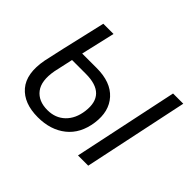

<svg xmlns="http://www.w3.org/2000/svg" viewBox="-117 -707 901 901"><g transform="rotate(45 333.0 -257.0)"><path d="M243.2 -352.1Q336.9 -352.1 383.3 -300.8Q429.7 -249.5 418 -165Q406.2 -81.5 350.8 -37.4Q295.4 6.8 210.9 6.8Q118.2 6.8 72.3 -46.6Q26.4 -100.1 45.9 -204.1Q55.7 -250.5 67.9 -303.7Q80.1 -356.9 95.2 -421.4Q110.4 -485.8 118.2 -521H186L147 -352.1ZM581.1 -521H648.9L539.1 0H471.2ZM348.1 -172.9Q363.8 -296.9 226.1 -296.9H134.8L113.8 -201.2Q100.1 -125.5 129.6 -87.2Q159.2 -48.8 219.2 -48.8Q272 -48.8 306.4 -82Q340.8 -115.2 348.1 -172.9Z"/></g></svg>

Font: Rawline
Style: Italic
Weight: 400
Italic angle: -12°
Designer: Matt McInerney, Pablo Impallari, Rodrigo Fuenzalida
Foundry: Matt McInerney, Pablo Impallari, Rodrigo Fuenzalida
Version: Version 4.020;PS 004.020;hotconv 1.0.88;makeotf.lib2.5.64775